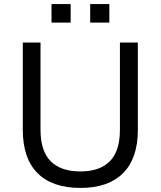

<svg xmlns="http://www.w3.org/2000/svg" viewBox="-20 -914 789 943"><path d="M375 9Q237 9 164.5 -63.5Q92 -136 92 -276V-705H179V-277Q179 -172 229 -122Q279 -72 375 -72Q470 -72 519.5 -122Q569 -172 569 -277V-705H657V-276Q657 -136 584.5 -63.5Q512 9 375 9ZM423 -803V-894H517V-803ZM233 -803V-894H327V-803Z"/></svg>

Font: Nunito Sans 9pt
Style: Regular
Weight: 400
Version: Version 3.101;gftools[0.9.27]